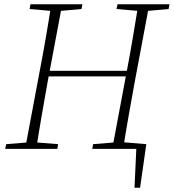

<svg xmlns="http://www.w3.org/2000/svg" viewBox="-20 -694 810 895"><path d="M542 0V-32L662 -22L633 181H607L616 -13L631 0ZM4 0 9 -22 120 -31H137L251 -22L247 0ZM97 0 165 -362Q180 -440 193.5 -518Q207 -596 219 -674H270L202 -312Q188 -234 174.5 -156Q161 -78 149 0ZM118 -652 122 -674H364L360 -652L249 -642H231ZM187 -338V-364H592V-338ZM410 0 414 -22 525 -31H543L656 -22L652 0ZM503 0 571 -362Q586 -440 599 -518Q612 -596 625 -674H676L608 -312Q594 -234 580 -156Q566 -78 554 0ZM523 -652 528 -674H770L766 -652L655 -642H637Z"/></svg>

Font: Source Serif 4 36pt Light
Style: Italic
Weight: 300
Italic angle: -12°
Designer: Frank Grießhammer
Foundry: Adobe Systems Incorporated
Version: Version 4.004;hotconv 1.0.116;makeotfexe 2.5.65601